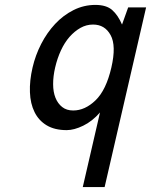

<svg xmlns="http://www.w3.org/2000/svg" viewBox="-20 -520 615 782"><path d="M251.7 10C271.7 10 294.1 4 318.8 -8C343.6 -20 366.4 -38 387.3 -62L317.1 242H406.1L575.1 -490H502.1L477 -420C466.1 -445.3 452.9 -465 437.1 -479C421.3 -493 398.4 -500 368.4 -500C337.1 -500 307.5 -493 279.6 -479C251.7 -465 226.7 -446.2 204.5 -422.5C182.4 -398.8 163.5 -371.7 147.7 -341C132 -310.3 120.3 -278.3 112.6 -245C104.2 -209 100.7 -175.5 101.9 -144.5C103 -113.5 109.3 -86.5 120.7 -63.5C132 -40.5 148.5 -22.5 170.2 -9.5C191.9 3.5 219 10 251.7 10ZM359 -420C391 -420 414.8 -405.7 430.5 -377C446.3 -348.3 447.3 -304.3 433.6 -245C419.4 -183.7 398 -139.2 369.2 -111.5C340.5 -83.8 310.2 -70 278.2 -70C260.2 -70 245.2 -74.7 233.4 -84C221.5 -93.3 212.4 -105.8 206 -121.5C199.7 -137.2 196.4 -155.7 196.4 -177C196.3 -198.3 199 -221 204.6 -245C210.3 -269.7 218.1 -292.8 228.1 -314.5C238.1 -336.2 249.9 -354.7 263.4 -370C277 -385.3 291.8 -397.5 307.8 -406.5C323.9 -415.5 341 -420 359 -420Z"/></svg>

Font: Cabin Condensed
Style: Regular
Weight: 400
Italic angle: -13°
Designer: Pablo Impallari
Foundry: Pablo Impallari. www.impallari.com Igino Marini. www.ikern.com
Version: Version 1.006